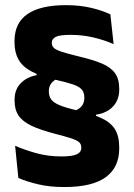

<svg xmlns="http://www.w3.org/2000/svg" viewBox="-20 -673 531 760"><path d="M273.2 -233.3Q294.2 -240.9 304 -253.8Q313.8 -266.6 313.8 -284.7V-287.2Q313.8 -306.9 303.7 -318.6Q293.7 -330.2 269.7 -338.6Q245.6 -347 203.1 -356.5Q141.4 -370.5 105.1 -389.9Q68.8 -409.2 53.1 -437.6Q37.4 -465.9 37.4 -505.7V-510.2Q37.4 -582.2 88.9 -617.4Q140.4 -652.6 240.4 -652.6Q296.6 -652.6 341.4 -641.8Q386.2 -631.1 416.9 -616.1L429.7 -498.4Q394.5 -514 350.9 -524.5Q307.3 -535 259.5 -535Q215.6 -535 200.3 -526.9Q185.1 -518.8 185.1 -504V-502.2Q185.1 -491.6 192.7 -483.8Q200.2 -476.1 223.7 -468.3Q247.2 -460.4 294.1 -449.1Q348.3 -436.3 383.3 -421.6Q418.3 -406.8 435.1 -383.5Q451.9 -360.3 451.9 -321.9V-317.5Q451.9 -277.5 427.2 -251.3Q402.4 -225.2 359.9 -219L360.4 -188.9ZM214.8 -364.3Q193.8 -357 183.6 -343.9Q173.4 -330.9 173.4 -313.3V-310.5Q173.4 -292.3 182.6 -279.5Q191.8 -266.7 215.5 -256.8Q239.1 -246.8 283 -236.6Q343.1 -223 380.4 -206Q417.6 -189.1 434.8 -161.7Q451.9 -134.4 451.9 -89.7V-85.2Q451.9 -10.3 398.4 28.5Q345 67.4 234.4 67.4Q176.4 67.4 130.9 56.5Q85.3 45.7 52.7 31.5L39.8 -95.9Q77.7 -79.5 123.9 -66.6Q170.1 -53.8 223 -53.8Q265.7 -53.8 283.7 -62.1Q301.7 -70.4 301.7 -87.7V-89.9Q301.7 -102.5 293 -110.3Q284.2 -118.1 261.4 -125.6Q238.5 -133 195.8 -144Q139.6 -158.8 104.7 -175.2Q69.9 -191.7 53.8 -215.2Q37.7 -238.7 37.7 -273.9V-278.8Q37.7 -318.2 61.7 -343.1Q85.7 -368 125.2 -375.6L124.7 -399.1Z"/></svg>

Font: Anek Gurmukhi Medium
Style: Regular
Weight: 500
Designer: Sarang Kulkarni (Gurmukhi), Yesha Goshar (Latin)
Foundry: Ek Type
Version: Version 1.003